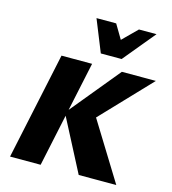

<svg xmlns="http://www.w3.org/2000/svg" viewBox="-132 -1034 1019 1140"><g transform="rotate(15 378.0 -463.5)"><path d="M458 0 283 -337 547 -658H756L423 -308L444 -397L689 0ZM36 0 176 -658H364L224 0ZM398 -731 460 -808 580 -927H688L526 -731ZM398 -731 319 -927H440L510 -809L526 -731Z"/></g></svg>

Font: Ysabeau Infant Black
Style: Italic
Weight: 900
Italic angle: -12°
Designer: Christian Thalmann (Catharsis Fonts)
Version: Version 2.001;gftools[0.9.30]; featfreeze: ss01,ss02,lnum